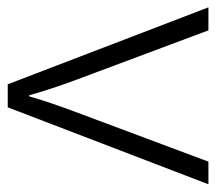

<svg xmlns="http://www.w3.org/2000/svg" viewBox="-52 -520 572 509"><g transform="rotate(90 234.5 -266.0)"><path d="M204 0H265L469 -532H409L277 -179C261 -136 245 -90 236 -57H233C224 -90 209 -136 193 -179L61 -532H0Z"/></g></svg>

Font: Noto Sans Khmer UI Light
Style: Regular
Weight: 300
Designer: Danh Hong and the Monotype Design Team
Foundry: Monotype Imaging Inc.
Version: Version 2.002